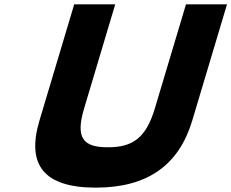

<svg xmlns="http://www.w3.org/2000/svg" viewBox="-20 -845 1060 880"><path d="M1020.4 -825H832.4L689.7 -348C648.5 -210 585.7 -170 474.3 -170C363 -170 324.2 -210 365.5 -348L508.1 -825H320.1L161 -293C100 -89 180.9 15 419 15C657.2 15 800.3 -89 861.3 -293Z"/></svg>

Font: Hussar
Style: BdSuprExtOblThree
Weight: 700
Foundry: Cannot Into Space Fonts
Version: Version 2.00